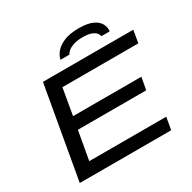

<svg xmlns="http://www.w3.org/2000/svg" viewBox="-187 -1058 1243 1244"><g transform="rotate(-30 434.5 -436.0)"><path d="M62 0 183 -687H859L843 -594H275L241 -397H752L735 -305H224L186 -92H762L746 0ZM353 -754Q358 -781 380 -808Q402 -835 445.5 -853.5Q489 -872 557 -872Q625 -872 662 -853.5Q699 -835 712 -808Q725 -781 721 -754H658Q658 -765 648.5 -777.5Q639 -790 615.5 -799.5Q592 -809 549 -809Q508 -809 481.5 -800Q455 -791 440 -778.5Q425 -766 420 -754Z"/></g></svg>

Font: Archivo Expanded
Style: Italic
Weight: 400
Width: 7
Italic angle: -10°
Designer: Hector Gatti
Foundry: Omnibus-Type
Version: Version 2.001